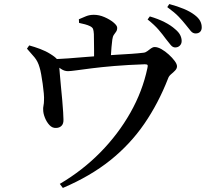

<svg xmlns="http://www.w3.org/2000/svg" viewBox="-20 -851 1040 947"><path d="M844 -617Q832 -617 822 -629Q812 -641 798 -659Q783 -680 762.5 -704Q742 -728 708 -755L719 -770Q760 -758 791.5 -742Q823 -726 844 -707Q862 -692 869 -677.5Q876 -663 876 -649Q876 -635 867 -626Q858 -617 844 -617ZM275 56Q387 -10 475 -99.5Q563 -189 623 -295Q683 -401 707 -515Q710 -527 707.5 -530.5Q705 -534 694 -534Q609 -531 544 -525.5Q479 -520 432 -514Q385 -508 356 -504Q327 -500 315 -500Q298 -500 282 -510.5Q266 -521 236 -542V-559Q272 -560 316 -563Q360 -566 403.5 -570Q447 -574 483 -576Q516 -579 554.5 -581Q593 -583 628.5 -585.5Q664 -588 688 -591Q698 -592 707 -599Q716 -606 725 -612.5Q734 -619 743 -619Q758 -619 776.5 -608.5Q795 -598 812.5 -582Q830 -566 841.5 -550.5Q853 -535 853 -524Q853 -513 844 -503.5Q835 -494 824 -485Q813 -476 809 -464Q761 -341 691.5 -240Q622 -139 524 -60.5Q426 18 290 76ZM256 -220Q238 -219 224 -234Q210 -249 201.5 -270.5Q193 -292 193 -309Q192 -318 194.5 -330Q197 -342 197 -356Q198 -369 196 -391Q194 -413 190.5 -438Q187 -463 183 -485Q179 -507 175 -519Q167 -548 150 -568.5Q133 -589 113 -611L124 -627Q150 -620 178 -609.5Q206 -599 228 -585Q254 -569 262 -558Q270 -547 272 -524Q273 -514 275 -487Q277 -460 280.5 -425.5Q284 -391 287 -357Q290 -323 291.5 -297.5Q293 -272 293 -262Q294 -241 283.5 -230.5Q273 -220 256 -220ZM444 -539Q444 -545 444 -562.5Q444 -580 444 -602.5Q444 -625 443.5 -647Q443 -669 443 -683Q442 -700 439 -708Q436 -716 424 -722Q414 -727 399.5 -731Q385 -735 370 -738L369 -756Q387 -764 404.5 -771Q422 -778 443 -778Q469 -778 495.5 -766.5Q522 -755 540 -740Q558 -725 558 -714Q558 -702 552.5 -694.5Q547 -687 541.5 -679Q536 -671 534 -656Q532 -641 530 -619.5Q528 -598 527 -577Q526 -556 526 -541ZM945 -686Q931 -686 921 -698Q911 -710 896 -729Q881 -748 861.5 -768.5Q842 -789 805 -816L815 -831Q856 -820 887 -807Q918 -794 939 -778Q959 -763 967 -748Q975 -733 975 -716Q975 -702 967 -694Q959 -686 945 -686Z"/></svg>

Font: Noto Serif JP ExtraLight SemiBold
Style: Regular
Weight: 600
Version: Version 2.003-H1;hotconv 1.1.1;makeotfexe 2.6.0